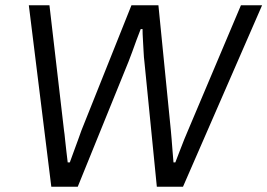

<svg xmlns="http://www.w3.org/2000/svg" viewBox="-20 -706 1011 726"><path d="M174 0 89 -686H167L222 -213Q224 -201 226 -179Q228 -157 231 -134Q234 -111 236 -92H244Q251 -111 259.5 -134.5Q268 -158 276 -179.5Q284 -201 288 -213L477 -686H579L626 -213Q627 -201 629 -179Q631 -157 632.5 -134Q634 -111 636 -92H643Q650 -110 659 -133.5Q668 -157 676.5 -178.5Q685 -200 691 -213L891 -686H971L672 0H573L526 -473Q524 -488 523 -510Q522 -532 520.5 -555.5Q519 -579 519 -596H512Q505 -579 496.5 -555.5Q488 -532 480 -510Q472 -488 466 -473L274 0Z"/></svg>

Font: Archivo SemiBold Light
Style: Italic
Weight: 300
Italic angle: -10°
Version: Version 2.001